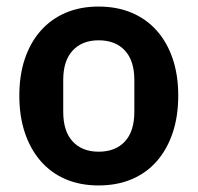

<svg xmlns="http://www.w3.org/2000/svg" viewBox="-20 -554 603 586"><path d="M281 12Q225 12 180.5 -7Q136 -26 104.5 -62Q73 -98 56 -148.5Q39 -199 39 -262Q39 -325 56 -375Q73 -425 104.5 -460.5Q136 -496 180.5 -515Q225 -534 281 -534Q337 -534 382 -515Q427 -496 458.5 -460.5Q490 -425 507 -375Q524 -325 524 -262Q524 -199 507 -148.5Q490 -98 458.5 -62Q427 -26 382 -7Q337 12 281 12ZM281 -91Q332 -91 361 -122Q390 -153 390 -213V-310Q390 -369 361 -400Q332 -431 281 -431Q231 -431 202 -400Q173 -369 173 -310V-213Q173 -153 202 -122Q231 -91 281 -91Z"/></svg>

Font: IBM Plex Sans KR SemiBold
Style: Regular
Weight: 600
Designer: Mike Abbink; Paul van der Laan; Pieter van Rosmalen; Wujin Sim; Chorong Kim; Dohee Lee;
Foundry: Sandoll Inc.
Version: Version 1.000